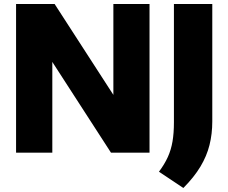

<svg xmlns="http://www.w3.org/2000/svg" viewBox="-20 -760 1137 956"><path d="M60 0V-740H252L575 -240.5H544.5V-740H724.5V0H532.5L209.5 -499.5H240.5V0ZM893 176 771.5 95Q799.5 57.5 815.8 21.5Q832 -14.5 839 -56Q846 -97.5 846 -151V-740H1037V-155.5Q1037 -93 1023.2 -38Q1009.5 17 978 69.5Q946.5 122 893 176Z"/></svg>

Font: Encode Sans Condensed Thin ExtraBold
Style: Regular
Weight: 800
Version: Version 3.002